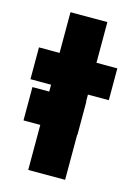

<svg xmlns="http://www.w3.org/2000/svg" viewBox="-99 -674 512 729"><g transform="rotate(15 156.5 -310.0)"><path d="M20 -177H86V0H231V-177H232V-308H231V-335H313V-460H231V-620H86V-460H5V-335H86V-308H20Z"/></g></svg>

Font: Jost
Style: Bold
Weight: 700
Version: Version 3.710